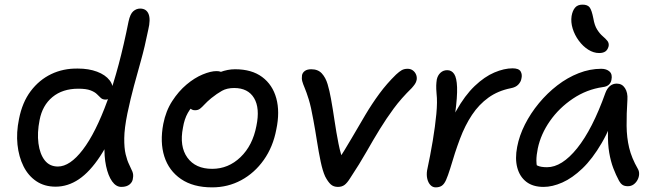

<svg xmlns="http://www.w3.org/2000/svg" viewBox="-20 -797 2837 829"><path d="M220 9Q172 9 137 -14.5Q102 -38 81.5 -79Q61 -120 55.5 -172.5Q50 -225 62 -283Q76 -355 112.5 -403.5Q149 -452 201 -477Q253 -502 316 -501Q363 -501 399 -487.5Q435 -474 453.5 -450Q472 -426 465 -395Q463 -382 454.5 -374.5Q446 -367 436 -367Q423 -367 415.5 -374Q408 -381 398.5 -390.5Q389 -400 370.5 -407Q352 -414 318 -414Q250 -414 206.5 -378Q163 -342 151 -279Q140 -224 146 -178Q152 -132 173 -105Q194 -78 230 -78Q282 -78 337.5 -150.5Q393 -223 444 -363Q495 -503 535 -704Q542 -737 555.5 -748.5Q569 -760 585 -760Q612 -760 621.5 -736.5Q631 -713 620 -668Q605 -594 589 -537Q573 -480 558.5 -426.5Q544 -373 530 -307Q517 -243 516.5 -200.5Q516 -158 522.5 -131Q529 -104 537.5 -87Q546 -70 551.5 -56.5Q557 -43 554 -28Q553 -12 540 -1Q527 10 504 10Q481 10 464 -14Q447 -38 438 -80Q429 -122 431.5 -175.5Q434 -229 448 -288L498 -297Q457 -190 412.5 -122.5Q368 -55 320.5 -23Q273 9 220 9Z M896 12Q814 12 761.5 -24Q709 -60 689.5 -121.5Q670 -183 685 -262Q696 -318 723.5 -360.5Q751 -403 785.5 -432Q820 -461 855 -475.5Q890 -490 915 -490Q926 -490 933.5 -487Q941 -484 945.5 -477.5Q950 -471 948 -460Q943 -440 932 -423.5Q921 -407 891 -394Q855 -377 830.5 -356.5Q806 -336 791 -309.5Q776 -283 770 -246Q754 -165 789 -116.5Q824 -68 896 -68Q966 -68 1018.5 -118.5Q1071 -169 1087 -253Q1103 -330 1077 -373.5Q1051 -417 991 -417Q960 -417 938.5 -405Q917 -393 892 -373Q874 -358 863 -346Q852 -334 843.5 -327.5Q835 -321 822 -321Q808 -321 800.5 -330.5Q793 -340 797 -361Q801 -384 820.5 -408Q840 -432 868.5 -452.5Q897 -473 930 -485.5Q963 -498 995 -498Q1067 -498 1112 -464.5Q1157 -431 1173 -372.5Q1189 -314 1173 -238Q1159 -163 1119 -106.5Q1079 -50 1021.5 -19Q964 12 896 12Z M1439 10Q1420 10 1408 -1Q1396 -12 1384 -35Q1373 -59 1364.5 -99.5Q1356 -140 1348.5 -188Q1341 -236 1333 -279Q1323 -336 1313 -368Q1303 -400 1295.5 -417.5Q1288 -435 1285 -446.5Q1282 -458 1284 -472Q1286 -483 1296 -490.5Q1306 -498 1324 -498Q1353 -498 1369.5 -480Q1386 -462 1394.5 -433.5Q1403 -405 1409 -371Q1417 -327 1424.5 -276Q1432 -225 1441.5 -177Q1451 -129 1466 -92L1431 -91Q1468 -148 1498.5 -200.5Q1529 -253 1557.5 -301Q1586 -349 1618 -392.5Q1650 -436 1690 -475Q1704 -488 1714.5 -494Q1725 -500 1740 -500Q1753 -500 1762.5 -493Q1772 -486 1776.5 -475Q1781 -464 1779 -452Q1777 -442 1771.5 -434Q1766 -426 1758 -417Q1712 -372 1680 -328.5Q1648 -285 1620 -239.5Q1592 -194 1562.5 -142Q1533 -90 1492 -28Q1479 -7 1467.5 1.5Q1456 10 1439 10Z M1861 12Q1848 12 1838.5 2Q1829 -8 1825 -24.5Q1821 -41 1824 -61Q1838 -126 1848.5 -189Q1859 -252 1864 -305Q1869 -358 1865 -392Q1863 -415 1863.5 -428Q1864 -441 1866 -454Q1870 -472 1882 -483Q1894 -494 1911 -494Q1930 -494 1941 -477.5Q1952 -461 1953.5 -420.5Q1955 -380 1945.5 -308.5Q1936 -237 1912 -128L1885 -154Q1912 -251 1949.5 -318Q1987 -385 2029.5 -425.5Q2072 -466 2114.5 -484Q2157 -502 2193 -502Q2220 -502 2228 -488.5Q2236 -475 2231 -456Q2229 -444 2218 -432Q2207 -420 2185 -416Q2130 -405 2089 -375.5Q2048 -346 2018 -301Q1988 -256 1966 -197.5Q1944 -139 1924 -70Q1914 -38 1906 -20Q1898 -2 1887.5 5Q1877 12 1861 12Z M2327 10Q2281 10 2252.5 -12Q2224 -34 2213.5 -73Q2203 -112 2213 -163Q2222 -211 2246.5 -259.5Q2271 -308 2307 -351.5Q2343 -395 2386.5 -428.5Q2430 -462 2478.5 -481Q2527 -500 2576 -500Q2599 -500 2612 -488Q2625 -476 2620 -452Q2618 -440 2609 -431.5Q2600 -423 2583 -421Q2513 -411 2453.5 -371Q2394 -331 2354.5 -274.5Q2315 -218 2302 -156Q2296 -127 2296 -103.5Q2296 -80 2306 -43L2268 -112Q2286 -89 2300.5 -82Q2315 -75 2342 -75Q2406 -75 2472 -157Q2538 -239 2594 -396Q2601 -415 2613.5 -425.5Q2626 -436 2643 -436Q2666 -436 2678.5 -416.5Q2691 -397 2689 -367Q2685 -304 2685.5 -253.5Q2686 -203 2696.5 -159Q2707 -115 2734 -68Q2740 -58 2739.5 -45Q2739 -32 2732.5 -20Q2726 -8 2715.5 -0.5Q2705 7 2691 7Q2676 7 2667.5 1Q2659 -5 2653 -16Q2639 -42 2628 -71Q2617 -100 2610.5 -137.5Q2604 -175 2605 -226Q2606 -277 2615 -347L2651 -348Q2618 -248 2578 -179.5Q2538 -111 2494.5 -69.5Q2451 -28 2408 -9Q2365 10 2327 10ZM2567 -568Q2543 -568 2520 -582.5Q2497 -597 2479 -621.5Q2461 -646 2452.5 -674Q2444 -702 2448 -728Q2452 -751 2463 -764Q2474 -777 2495 -777Q2517 -777 2526 -765Q2535 -753 2542 -717Q2547 -687 2558.5 -669Q2570 -651 2582.5 -640.5Q2595 -630 2602.5 -620.5Q2610 -611 2608 -598Q2604 -582 2594 -575Q2584 -568 2567 -568Z"/></svg>

Font: Shantell Sans
Style: Italic
Weight: 400
Italic angle: -11°
Designer: Stephen Nixon, Anya Danilova, Shantell Martin
Foundry: Arrow Type
Version: Version 1.011;[c5ecc13dd]